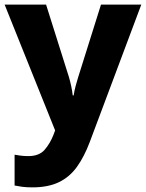

<svg xmlns="http://www.w3.org/2000/svg" viewBox="-21 -569 630 829"><path d="M-1 -549H178L277 -235Q282 -218 286.5 -197Q291 -176 293 -157H297Q300 -177 305.5 -197.5Q311 -218 316 -234L415 -549H589L367 43Q343 107 311.5 151Q280 195 233.5 217.5Q187 240 119 240Q93 240 74.5 237.5Q56 235 42 232V99Q52 101 68 103Q84 105 101 105Q148 105 171.5 78Q195 51 210 13L217 -6Z"/></svg>

Font: Noto Sans Thai Looped ExtraBold
Style: Regular
Weight: 800
Designer: Sasikarn Vongin, Ben Mitchell
Foundry: The Fontpad Ltd
Version: Version 1.001; ttfautohint (v1.8.4.7-5d5b)